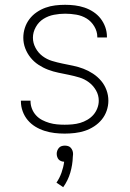

<svg xmlns="http://www.w3.org/2000/svg" viewBox="-20 -548 540 799"><path d="M249 8Q228 8 207 5.5Q186 3 165.5 -3.5Q145 -10 127 -21Q109 -32 95.5 -48Q82 -64 74.5 -84.5Q67 -105 67 -126V-129H107V-127Q107 -111 113 -95.5Q119 -80 130 -68Q141 -56 155.5 -48.5Q170 -41 185.5 -36.5Q201 -32 217 -30.5Q233 -29 249 -29Q265 -29 281.5 -30.5Q298 -32 313.5 -36.5Q329 -41 343.5 -49.5Q358 -58 368.5 -70Q379 -82 385 -97.5Q391 -113 391 -129Q391 -152 379.5 -172Q368 -192 350 -205.5Q332 -219 310.5 -225.5Q289 -232 267 -236.5Q245 -241 223 -245.5Q201 -250 180 -258Q159 -266 140 -278.5Q121 -291 107 -308.5Q93 -326 85 -347Q77 -368 77 -391Q77 -412 83.5 -432Q90 -452 102.5 -468.5Q115 -485 132.5 -497Q150 -509 169.5 -516Q189 -523 209.5 -525.5Q230 -528 251 -528Q272 -528 292 -525.5Q312 -523 331.5 -516.5Q351 -510 368.5 -498.5Q386 -487 398.5 -471Q411 -455 418 -435.5Q425 -416 425 -395V-392H385V-394Q385 -417 372.5 -438Q360 -459 340.5 -471Q321 -483 297.5 -487Q274 -491 251 -491Q228 -491 204.5 -486.5Q181 -482 161 -469.5Q141 -457 129 -435.5Q117 -414 117 -391Q117 -369 128 -348.5Q139 -328 157 -314.5Q175 -301 196.5 -294.5Q218 -288 240 -283.5Q262 -279 284 -274.5Q306 -270 327 -262Q348 -254 367 -241.5Q386 -229 400.5 -212Q415 -195 423 -173.5Q431 -152 431 -129Q431 -108 424 -87.5Q417 -67 403.5 -50.5Q390 -34 371.5 -22Q353 -10 333 -3.5Q313 3 291.5 5.5Q270 8 249 8ZM243 231 215 212Q228 193 236 170.5Q244 148 247 125Q241 125 234.5 122.5Q228 120 224 115.5Q220 111 218 104.5Q216 98 216 92Q216 85 218.5 78.5Q221 72 225.5 67Q230 62 236.5 60Q243 58 250 58Q257 58 263.5 60Q270 62 274.5 67Q279 72 281.5 78.5Q284 85 284 92V94L283 105Q282 138 272.5 170.5Q263 203 243 231Z"/></svg>

Font: Iosevka Curly Extralight
Style: Regular
Weight: 200
Monospace: yes
Designer: Belleve Invis
Foundry: Belleve Invis
Version: Version 22.1.2; ttfautohint (v1.8.4)